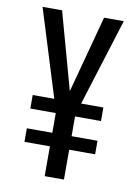

<svg xmlns="http://www.w3.org/2000/svg" viewBox="-82 -769 593 824"><g transform="rotate(10 214.5 -357.0)"><path d="M214 -378 304 -714H390L271 -334H368V-275H255V-189H368V-130H255V0H171V-130H60V-189H171V-275H60V-334H154L36 -714H121Z"/></g></svg>

Font: Noto Sans Arabic ExtraCondensed
Style: Regular
Weight: 400
Width: 2
Designer: Monotype Design Team, Nadine Chahine, Nizar Qandah and Khaled Hosny
Foundry: Monotype Imaging Inc.
Version: Version 2.012